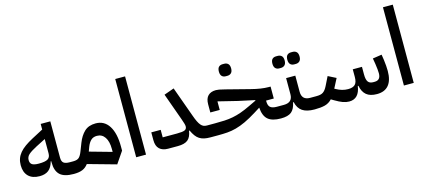

<svg xmlns="http://www.w3.org/2000/svg" viewBox="-59 -1238 3875 1754"><g transform="rotate(-15 1879.0 -361.0)"><path d="M475 0Q384 0 344.5 -37.5Q305 -75 305 -154V-166H300Q285 -110 253 -85.5Q221 -61 169 -61Q100 -61 63 -98Q26 -135 26 -202Q26 -236 36 -264.5Q46 -293 67 -318Q88 -343 119.5 -365.5Q151 -388 194 -411L300 -467V-520H391V-176Q391 -140 409 -126.5Q427 -113 466 -113H499V-24ZM191 -174Q251 -174 275.5 -189Q300 -204 300 -242V-377L210 -331Q156 -303 132 -281.5Q108 -260 108 -229Q108 -200 126.5 -187Q145 -174 191 -174Z M612 -57Q589 -26 557 -13Q525 0 475 0V-89L499 -113Q537 -113 554.5 -129.5Q572 -146 587 -186L615 -258Q639 -320 678.5 -357.5Q718 -395 785 -395Q867 -395 911 -325.5Q955 -256 955 -131V-92L880 18ZM659 -162 869 -103V-131Q869 -202 842 -242Q815 -282 767 -282Q732 -282 710.5 -261.5Q689 -241 675 -205Z M1064 -740H1157V0H1064Z M1365 0Q1314 0 1285 -27Q1256 -54 1256 -111V-184H1345V-113H1481Q1534 -113 1554 -122Q1574 -131 1574 -156Q1574 -167 1569 -183.5Q1564 -200 1555 -226L1462 -485L1557 -519L1659 -236Q1672 -199 1683.5 -175.5Q1695 -152 1707 -138Q1719 -124 1732.5 -118.5Q1746 -113 1764 -113H1791V-24L1766 0Q1733 0 1708 -5.5Q1683 -11 1663.5 -23.5Q1644 -36 1628.5 -57Q1613 -78 1598 -110L1593 -109Q1584 -50 1553 -25Q1522 0 1458 0Z M1767 -89 1791 -113H1840Q1889 -113 1930 -115Q1971 -117 2010 -124.5Q2049 -132 2090 -146.5Q2131 -161 2181 -185L2250 -218V-223L2096 -256L1913 -301V-220H1824V-297Q1824 -351 1850.5 -377.5Q1877 -404 1925 -404Q1938 -404 1955.5 -401Q1973 -398 2012 -388L2234 -331Q2330 -306 2399 -306H2417V-193H2344V-188Q2344 -146 2363 -129.5Q2382 -113 2425 -113H2458V-24L2434 0Q2351 0 2311.5 -34.5Q2272 -69 2267 -147L2216 -115Q2152 -75 2102.5 -52Q2053 -29 2010 -17.5Q1967 -6 1926.5 -3Q1886 0 1840 0H1767ZM2046 -503Q2023 -503 2009.5 -517Q1996 -531 1996 -560Q1996 -590 2009.5 -603.5Q2023 -617 2046 -617H2061Q2084 -617 2098 -603.5Q2112 -590 2112 -560Q2112 -531 2098 -517Q2084 -503 2061 -503Z M2434 -89 2458 -113H2491Q2574 -113 2574 -192V-344H2661V-192Q2661 -113 2739 -113H2777V-24L2752 0Q2678 0 2637.5 -27.5Q2597 -55 2584 -114H2578Q2566 -52 2533.5 -26Q2501 0 2434 0ZM2678 -446Q2655 -446 2641.5 -460Q2628 -474 2628 -503Q2628 -533 2641.5 -546.5Q2655 -560 2678 -560H2693Q2716 -560 2730 -546.5Q2744 -533 2744 -503Q2744 -474 2730 -460Q2716 -446 2693 -446ZM2537 -446Q2514 -446 2500.5 -460Q2487 -474 2487 -503Q2487 -533 2500.5 -546.5Q2514 -560 2537 -560H2552Q2575 -560 2589 -546.5Q2603 -533 2603 -503Q2603 -474 2589 -460Q2575 -446 2552 -446Z M2753 -89 2777 -113H2797Q2818 -113 2834 -116Q2850 -119 2862 -127Q2874 -135 2884 -148Q2894 -161 2904 -181L2945 -264L3020 -226L2974 -137L2981 -133Q3011 -116 3039 -108Q3067 -100 3096 -100Q3141 -100 3162 -120.5Q3183 -141 3183 -192V-264H3270V-192Q3270 -143 3285 -122.5Q3300 -102 3332 -102H3347Q3404 -102 3404 -167Q3404 -199 3395 -259L3386 -312L3472 -325L3480 -273Q3484 -243 3486 -216Q3488 -189 3488 -167Q3488 -79 3450.5 -33.5Q3413 12 3339 12Q3275 12 3240 -17Q3205 -46 3194 -105H3188Q3171 12 3077 12Q3048 12 3017.5 1Q2987 -10 2945 -35L2918 -51Q2889 -20 2850.5 -10Q2812 0 2753 0Z M3596 -740H3689V0H3596Z"/></g></svg>

Font: IBM Plex Sans Arabic Medium
Style: Regular
Weight: 500
Designer: Mike Abbink, Paul van der Laan, Pieter van Rosmalen, Wael Morcos, Khajak Apelian
Foundry: Bold Monday
Version: Version 1.1